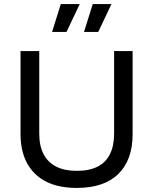

<svg xmlns="http://www.w3.org/2000/svg" viewBox="-20 -911 754 944"><path d="M357 13Q303 13 259 1.5Q215 -10 182 -32.5Q149 -55 126.5 -87Q104 -119 92.5 -160Q81 -201 81 -251V-660H173V-254Q173 -194 194 -153.5Q215 -113 256 -92Q297 -71 357 -71Q419 -71 459.5 -91.5Q500 -112 520.5 -153Q541 -194 541 -254V-660H632V-251Q632 -125 562 -56Q492 13 357 13ZM307 -754H236L279 -891H372ZM463 -754H393L436 -891H528Z"/></svg>

Font: Bricolage Grotesque 96pt ExtraBold
Style: Regular
Weight: 400
Version: Version 1.001;gftools[0.9.33.dev8+g029e19f]